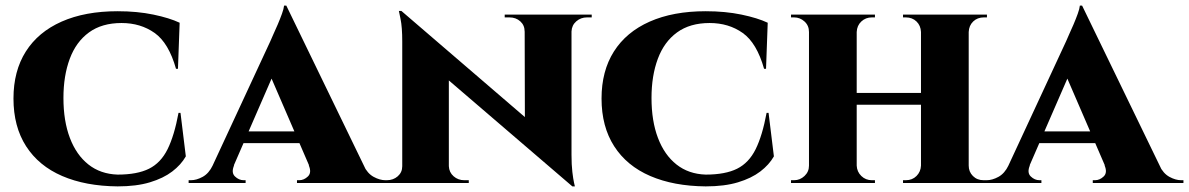

<svg xmlns="http://www.w3.org/2000/svg" viewBox="-20 -652 4236 684"><path d="M623 -250 642 -95Q625 -65 593.5 -41Q562 -17 514 -2.5Q466 12 399 12Q285 11 201.5 -25Q118 -61 73 -131Q28 -201 28 -301Q28 -399 72 -468.5Q116 -538 199.5 -575Q283 -612 399 -612Q469 -612 526.5 -600Q584 -588 620 -571L614 -407H607Q581 -499 531 -534.5Q481 -570 413 -570Q343 -570 297 -536.5Q251 -503 228.5 -442.5Q206 -382 206 -303Q206 -221 229 -160.5Q252 -100 295 -66Q338 -32 399 -30Q469 -30 511 -51Q553 -72 577 -120.5Q601 -169 616 -250Z M1000 -632 1304 -5H1106L928 -417ZM814 -63Q803 -37 817 -23.5Q831 -10 848 -10H855V0H652V-10Q652 -10 656 -10Q660 -10 660 -10Q680 -10 702 -22Q724 -34 738 -63ZM1000 -632 1001 -495 787 -3H710L943 -505Q946 -513 953.5 -529Q961 -545 969.5 -565Q978 -585 984.5 -603Q991 -621 992 -632ZM1078 -184V-142H825V-184ZM1080 -63H1275Q1289 -34 1311 -22Q1333 -10 1353 -10Q1353 -10 1357 -10Q1361 -10 1361 -10V0H1038V-10H1046Q1063 -10 1077 -23.5Q1091 -37 1080 -63Z M1410 -613 2008 -99 2019 12 1421 -501ZM1416 -60V0H1342V-10Q1342 -10 1350 -10Q1358 -10 1358 -10Q1381 -10 1397 -24Q1413 -38 1413 -60ZM1579 -60Q1580 -38 1596 -24Q1612 -10 1634 -10Q1634 -10 1642 -10Q1650 -10 1650 -10V0H1577V-60ZM1410 -613 1579 -433V0H1413V-504Q1413 -555 1407 -584Q1401 -613 1401 -613ZM2016 -600V-100Q2016 -65 2019 -39.5Q2022 -14 2025 -1Q2028 12 2028 12H2019L1850 -181L1849 -600ZM2014 -540V-600H2088V-590Q2088 -590 2079.5 -590Q2071 -590 2071 -590Q2049 -590 2033 -576Q2017 -562 2016 -540ZM1849 -540Q1849 -562 1833.5 -576Q1818 -590 1795 -590Q1795 -590 1786.5 -590Q1778 -590 1778 -590V-600H1852V-540Z M2718 -250 2737 -95Q2720 -65 2688.5 -41Q2657 -17 2609 -2.5Q2561 12 2494 12Q2380 11 2296.5 -25Q2213 -61 2168 -131Q2123 -201 2123 -301Q2123 -399 2167 -468.5Q2211 -538 2294.5 -575Q2378 -612 2494 -612Q2564 -612 2621.5 -600Q2679 -588 2715 -571L2709 -407H2702Q2676 -499 2626 -534.5Q2576 -570 2508 -570Q2438 -570 2392 -536.5Q2346 -503 2323.5 -442.5Q2301 -382 2301 -303Q2301 -221 2324 -160.5Q2347 -100 2390 -66Q2433 -32 2494 -30Q2564 -30 2606 -51Q2648 -72 2672 -120.5Q2696 -169 2711 -250Z M3431 -600V0H3261V-600ZM3032 -600V0H2862V-600ZM3269 -321V-279H3024V-321ZM2865 -62V0H2798V-10Q2798 -10 2803 -10Q2808 -10 2809 -10Q2830 -10 2846 -25Q2862 -40 2862 -62ZM3030 -62H3032Q3033 -40 3048.5 -25Q3064 -10 3086 -10Q3086 -10 3091.5 -10Q3097 -10 3097 -10V0H3030ZM3030 -538V-600H3097V-590Q3097 -590 3091.5 -590Q3086 -590 3086 -590Q3064 -590 3048.5 -575.5Q3033 -561 3032 -538ZM2865 -538H2862Q2862 -561 2846 -575.5Q2830 -590 2809 -590Q2808 -590 2803 -590Q2798 -590 2798 -590V-600H2865ZM3263 -62V0H3197V-10Q3197 -10 3202 -10Q3207 -10 3207 -10Q3230 -10 3245 -25Q3260 -40 3261 -62ZM3428 -62H3431Q3431 -40 3446 -25Q3461 -10 3484 -10Q3484 -10 3489.5 -10Q3495 -10 3495 -10V0H3428ZM3428 -538V-600H3496V-590Q3496 -590 3490.5 -590Q3485 -590 3485 -590Q3462 -590 3447 -575.5Q3432 -561 3431 -538ZM3263 -538H3261Q3260 -561 3245 -575.5Q3230 -590 3207 -590Q3207 -590 3202 -590Q3197 -590 3197 -590V-600H3263Z M3835 -632 4139 -5H3941L3763 -417ZM3649 -63Q3638 -37 3652 -23.5Q3666 -10 3683 -10H3690V0H3487V-10Q3487 -10 3491 -10Q3495 -10 3495 -10Q3515 -10 3537 -22Q3559 -34 3573 -63ZM3835 -632 3836 -495 3622 -3H3545L3778 -505Q3781 -513 3788.5 -529Q3796 -545 3804.5 -565Q3813 -585 3819.5 -603Q3826 -621 3827 -632ZM3913 -184V-142H3660V-184ZM3915 -63H4110Q4124 -34 4146 -22Q4168 -10 4188 -10Q4188 -10 4192 -10Q4196 -10 4196 -10V0H3873V-10H3881Q3898 -10 3912 -23.5Q3926 -37 3915 -63Z"/></svg>

Font: Cinzel ExtraBold
Style: Regular
Weight: 800
Designer: Natanael Gama
Version: Version 2.000